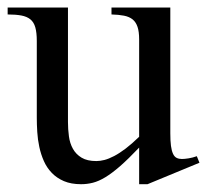

<svg xmlns="http://www.w3.org/2000/svg" viewBox="-20 -467 541 502"><path d="M365.7 14.6H343.8V-81.1Q315.4 -51.3 294.2 -32.7Q272.9 -14.2 255.6 -3.7Q238.3 6.8 223.1 10.7Q208 14.6 191.9 14.6Q166 14.6 147.2 6.6Q128.4 -1.5 115.5 -14.9Q102.5 -28.3 94.7 -45.9Q86.9 -63.5 82.8 -82.8Q78.6 -102.1 77.4 -122.1Q76.2 -142.1 76.2 -159.7V-359.9Q76.2 -381.8 72.3 -395.5Q68.4 -409.2 59.3 -416.5Q50.3 -423.8 35.6 -426.5Q21 -429.2 0 -429.2V-447.3H157.7V-147.9Q157.7 -128.9 160.2 -110.6Q162.6 -92.3 170.7 -77.9Q178.7 -63.5 193.4 -54.7Q208 -45.9 231.9 -45.9Q241.7 -45.9 253.2 -48.8Q264.6 -51.8 278.6 -59.1Q292.5 -66.4 308.6 -78.6Q324.7 -90.8 343.8 -109.4V-363.8Q343.8 -384.3 339.6 -396.7Q335.4 -409.2 326.7 -416.3Q317.9 -423.3 304.2 -426Q290.5 -428.7 271.5 -429.2V-447.3H425.3V-118.7Q425.3 -98.6 427 -85.7Q428.7 -72.8 432.4 -64.9Q436 -57.1 441.9 -54.2Q447.8 -51.3 455.6 -51.3Q462.4 -51.3 473.1 -53Q483.9 -54.7 494.6 -58.6L501.5 -41.5Z"/></svg>

Font: Doulos SIL Viet
Style: Regular
Weight: 400
Designer: Walt Agee, Victor Gaultney, Peter Martin, Debbi Hosken, Becca Hirsbrunner
Foundry: SIL International
Version: Version 5.000